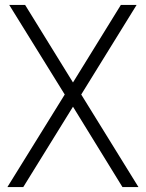

<svg xmlns="http://www.w3.org/2000/svg" viewBox="-20 -760 593 780"><path d="M10 0 243 -376 17.5 -740H82L276.5 -425L471 -740H535L310 -376L542.5 0H477.5L276.5 -326.5L74.5 0Z"/></svg>

Font: Encode Sans Condensed Condensed Light
Style: Regular
Weight: 300
Width: 3
Designer: Multiple Designers
Foundry: Impallari Type
Version: Version 3.000; ttfautohint (v1.8.3) -l 8 -r 50 -G 200 -x 14 